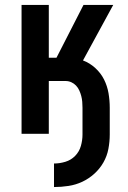

<svg xmlns="http://www.w3.org/2000/svg" viewBox="-20 -540 515 775"><path d="M198 215V120Q221 120 244 113Q267 106 283.5 89Q300 72 306.5 49Q313 26 313 3V-105Q313 -117 312 -129Q311 -141 308 -152.5Q305 -164 300 -175Q295 -186 287 -194.5Q279 -203 268 -208Q257 -213 245 -213H177V0H67V-520H177V-307H208L317 -520H437L315 -296Q342 -286 364.5 -265.5Q387 -245 400 -219Q413 -193 418 -164Q423 -135 423 -105V3Q423 32 417.5 61Q412 90 397.5 115.5Q383 141 361 161Q339 181 312.5 193.5Q286 206 256.5 210.5Q227 215 198 215Z"/></svg>

Font: Iosevka QP
Style: Bold
Weight: 700
Designer: Belleve Invis
Foundry: Belleve Invis
Version: Version 20.0.0; ttfautohint (v1.8.4)